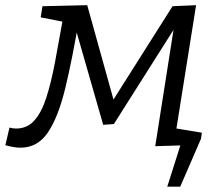

<svg xmlns="http://www.w3.org/2000/svg" viewBox="-57 -551 824 728"><path d="M-36.7 -0.3 -21 -67.3Q-9 -63.6 4 -63.6Q46 -63.6 73.3 -94.2Q100.7 -124.9 118.8 -181.5Q137 -238.1 151.8 -316.6Q166.6 -395 183.6 -490.6L192.6 -466.5L97.3 -485.2L104 -527.4L273.7 -531.4L383.5 -136.9H350L597.2 -527.4L686.5 -531.4L608.9 -44.5L599.9 -63.2L688.2 -44.8L681.5 -1.3L531.6 3.3L605.2 -465.1H618.2L374.8 -80.7L334.3 -77.7L224.1 -461.7L244.2 -487.2Q217.5 -328.2 190.7 -217.4Q163.8 -106.6 124.6 -48.8Q85.5 9 20.8 9Q7.4 9 -6.6 6.5Q-20.7 4 -36.7 -0.3ZM575.4 -69.9 708.5 -47.8 704.9 -24.4 626.4 156.7H577.2L631.3 -13.7L647.3 0H553Z"/></svg>

Font: Bitter Thin
Style: Italic
Weight: 100
Italic angle: -9°
Designer: Sol Matas, and Bitter project Authors
Foundry: Sol Matas
Version: Version 2.002